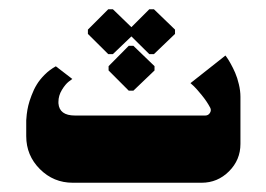

<svg xmlns="http://www.w3.org/2000/svg" viewBox="-20 -395 576 415"><path d="M258.3 -199H268.3L314 -242.7V-252L268.3 -296H258.3L214.7 -252V-242.7ZM224 -278 264 -316.3 302.7 -278H312.7L358.3 -321.7V-331L312.7 -375H302.7L264 -336.3L224 -375H214L170 -331V-321.7L214 -278ZM137.3 0H415.7Q450.3 0 475 -24.7Q499.7 -49.3 499.7 -84V-185.7Q499.7 -198.7 496.3 -212.8Q493 -227 488.3 -237.7Q483.7 -248.3 478.8 -257Q474 -265.7 470.7 -270.3Q467.3 -275 467.3 -275L391.7 -215.3Q394.7 -212.7 399.5 -208.2Q404.3 -203.7 415.8 -189.7Q427.3 -175.7 434.3 -162.3Q437.3 -156.7 433.8 -151Q430.3 -145.3 423.7 -145.3H142Q108.3 -145.3 106.3 -171.7Q106.3 -173.3 106.3 -175Q106.3 -188.3 113.8 -200.7Q121.3 -213 128.7 -218.7L136.3 -224.3L100.7 -251.7Q87.3 -244.3 76.7 -233.7Q66 -223 59.5 -212.3Q53 -201.7 48.2 -188.8Q43.3 -176 41.2 -167Q39 -158 37.8 -147.8Q36.7 -137.7 36.7 -135Q36.7 -132.3 36.7 -130V-100.7Q36.7 -59 66.2 -29.5Q95.7 0 137.3 0Z"/></svg>

Font: Jomhuria
Style: Regular
Weight: 400
Designer: Arabic design by Kourosh Beigpour, Latin design by Eben Sorkin, engineering by Lasse Fister and Khaled Hosney
Version: Version 1.0000